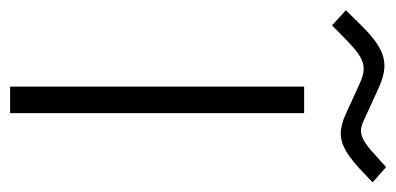

<svg xmlns="http://www.w3.org/2000/svg" viewBox="-300 -576 802 389"><g transform="rotate(90 101.5 -381.0)"><path d="M90.3 -744.1C70.8 -753.4 55.2 -758.3 39.6 -758.3C12.7 -758.3 -12.2 -743.2 -50.8 -702.6L-72.8 -680.2L-42 -652.3L-20 -673.8C6.8 -700.7 24.9 -716.3 45.9 -716.3C54.2 -716.3 63.5 -713.9 74.2 -709L137.2 -680.2C152.3 -673.3 165.5 -669.9 176.3 -669.9C201.2 -669.9 223.1 -684.1 255.9 -715.3L275.9 -734.4L245.1 -761.7L226.6 -745.1C205.6 -726.1 189.5 -710.9 171.4 -710.9C166 -710.9 159.7 -712.4 153.3 -715.3ZM82 -595.7V0H135.7V-595.7Z"/></g></svg>

Font: Vazirmatn ExtraLight
Style: Regular
Weight: 200
Designer: Saber Rastikerdar
Foundry: Saber Rastikerdar
Version: Version 33.003